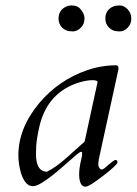

<svg xmlns="http://www.w3.org/2000/svg" viewBox="-20 -684 512 719"><path d="M284.2 -115.7Q278.8 -115.7 260.3 -99.4Q241.7 -83 226.1 -69.3Q210.4 -55.7 193.1 -41Q175.8 -26.4 159.2 -14.6Q121.6 13.2 104 13.2Q86.4 13.2 75.4 -1.5Q64.5 -16.1 58.6 -36.1Q48.8 -70.3 48.8 -102.1Q48.8 -203.6 126 -296.9Q199.7 -384.8 307.1 -421.4Q360.4 -439.5 415.5 -439.5Q423.8 -439.5 423.8 -425.8L350.1 -87.9Q349.6 -84 349.1 -80.1Q348.1 -73.2 348.1 -67.1Q348.1 -61 352.1 -55.2Q356 -49.3 360.6 -49.3Q365.2 -49.3 372.3 -54.9Q379.4 -60.5 386.7 -67.4Q407.2 -85 412.1 -85Q419.9 -85 419.9 -76.2Q419.9 -66.9 367.2 -26.4Q314 15.1 300.3 15.1Q285.2 15.1 279.3 -4.9Q276.4 -15.6 276.4 -29.1Q276.4 -42.5 277.8 -53.7Q279.3 -64.9 281.2 -74Q283.2 -83 285.2 -91.1Q287.1 -99.1 287.6 -107.4Q288.1 -115.7 284.2 -115.7ZM345.2 -376Q345.2 -383.8 326.7 -383.8Q308.1 -383.8 283.2 -377.2Q258.3 -370.6 235.4 -358.4Q150.9 -314 127 -208Q116.7 -162.1 115.5 -134.3Q114.3 -106.4 115.2 -93.3Q116.2 -80.1 120.1 -68.4Q129.9 -41 156.2 -41Q191.4 -59.1 232.2 -95.7Q272.9 -132.3 296.9 -153.8ZM388.7 -580.1Q374.5 -594.2 374.5 -614.3Q374.5 -647 404.3 -659.7Q413.1 -663.6 428.7 -663.6Q444.3 -663.6 458 -649.2Q471.7 -634.8 471.7 -614.3Q471.7 -593.8 458 -580.1Q444.3 -566.4 428.7 -566.4Q413.1 -566.4 404.1 -570.1Q395 -573.7 388.7 -580.1ZM212.9 -580.1Q199.2 -594.2 199.2 -614.3Q199.2 -646.5 228.5 -659.7Q237.3 -663.6 247.6 -663.6Q268.1 -663.6 278.3 -653.3Q296.4 -635.3 296.4 -614.5Q296.4 -593.8 282.5 -580.1Q268.6 -566.4 252.9 -566.4Q237.3 -566.4 228.5 -570.1Q219.7 -573.7 212.9 -580.1Z"/></svg>

Font: Cardo-Italic
Style: Italic
Weight: 400
Italic angle: -12°
Designer: David J. Perry
Foundry: David J. Perry
Version: Version 0.991